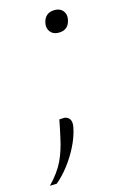

<svg xmlns="http://www.w3.org/2000/svg" viewBox="-146 -550 465 753"><g transform="rotate(-15 87.0 -173.5)"><path d="M149 -414Q126.5 -414 115 -429Q103.5 -444 108 -465Q116.5 -504 156 -504Q178 -504 189.5 -489.8Q201 -475.5 197 -455Q189.5 -414 149 -414ZM-40 157Q0 115.5 18.8 76.2Q37.5 37 48 -13Q52 -31 55.8 -49Q59.5 -67 63 -85L84 -86Q116 -80 108 -40Q100.5 -3.5 82 33.5Q63.5 70.5 38.8 102.5Q14 134.5 -12 156Z"/></g></svg>

Font: Commissioner Thin
Style: Italic
Weight: 100
Italic angle: -12°
Designer: Kostas Bartsokas
Foundry: Kostas Bartsokas
Version: Version 1.000; ttfautohint (v1.8.3)